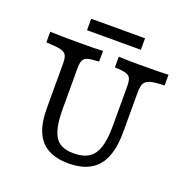

<svg xmlns="http://www.w3.org/2000/svg" viewBox="-127 -821 929 951"><g transform="rotate(20 337.5 -345.0)"><path d="M139.5 -208.1V-445.2Q139.5 -475 131.5 -488.7Q123.4 -502.4 100.4 -507.7Q77.4 -512.9 25.8 -514.5V-571Q66.1 -568.5 176.6 -568.5Q266.9 -568.5 304 -571V-514.5Q263.7 -512.9 245.6 -507.7Q227.4 -502.4 221 -488.7Q214.5 -475 214.5 -445.2V-235.5Q214.5 -164.5 226.6 -123Q238.7 -81.5 265.7 -62.9Q292.7 -44.4 339.5 -44.4Q389.5 -44.4 419.4 -63.7Q449.2 -83.1 462.9 -125Q476.6 -166.9 476.6 -237.1V-445.2Q476.6 -475 470.2 -488.7Q463.7 -502.4 445.6 -507.7Q427.4 -512.9 387.1 -514.5V-571Q418.5 -568.5 495.2 -568.5Q612.1 -568.5 649.2 -571V-514.5Q600 -512.9 576.6 -506.9Q553.2 -500.8 544.4 -485.1Q535.5 -469.4 535.5 -437.1V-226.6Q535.5 -105.6 485.9 -47.2Q436.3 11.3 333.9 11.3Q267.7 11.3 224.6 -12.5Q181.5 -36.3 160.5 -84.7Q139.5 -133.1 139.5 -208.1ZM194.4 -700.8H478.2V-640.3H194.4Z"/></g></svg>

Font: Playfair Micro SmCond SmLight
Style: Regular
Weight: 360
Width: 4
Designer: Claus Eggers Sørensen
Foundry: Claus Eggers Sørensen
Version: Version 2.100;Glyphs 3.2 (3219)